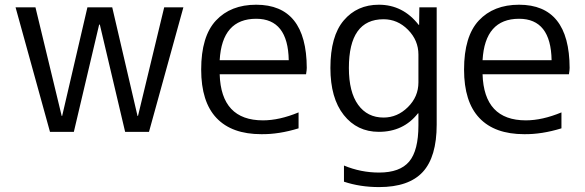

<svg xmlns="http://www.w3.org/2000/svg" viewBox="-20 -550 2440 801"><path d="M127.9 -519.5 237.3 -66.4H239.3L344.7 -519.5H448.2L553.7 -66.4H555.7L665 -519.5H745.1L601.6 0H502L396.5 -447.3H393.6L288.1 0H188.5L44.9 -519.5Z M896.5 -240.2Q902.3 -47.9 1077.1 -47.9Q1145.5 -47.9 1225.6 -81.1V-14.6Q1143.6 10.7 1070.3 9.8Q947.3 9.8 883.3 -57.6Q819.3 -125 819.3 -259.8Q819.3 -398.4 880.9 -464.4Q942.4 -530.3 1048.8 -530.3Q1258.8 -530.3 1259.8 -266.6Q1259.8 -257.8 1256.8 -240.2ZM896.5 -298.8H1184.6Q1181.6 -471.7 1048.8 -471.7Q906.2 -471.7 896.5 -298.8Z M1801.8 -519.5V-30.3Q1801.8 104.5 1743.7 167.5Q1685.5 230.5 1561.5 230.5Q1482.4 230.5 1415 208V140.6Q1485.4 169.9 1561.5 169.9Q1648.4 169.9 1687 124Q1725.6 78.1 1725.6 -27.3V-77.1H1723.6Q1663.1 0 1560.5 0Q1469.7 0 1414.1 -70.3Q1358.4 -140.6 1358.4 -266.6Q1358.4 -399.4 1414.1 -464.8Q1469.7 -530.3 1560.5 -530.3Q1661.1 -530.3 1726.6 -446.3H1728.5L1729.5 -519.5ZM1435.5 -266.6Q1435.5 -166 1474.1 -112.8Q1512.7 -59.6 1580.1 -59.6Q1637.7 -59.6 1681.6 -103Q1725.6 -146.5 1725.6 -206.1V-322.3Q1725.6 -381.8 1682.1 -425.8Q1638.7 -469.7 1580.1 -469.7Q1435.5 -469.7 1435.5 -266.6Z M1993.2 -240.2Q1999 -47.9 2173.8 -47.9Q2242.2 -47.9 2322.3 -81.1V-14.6Q2240.2 10.7 2167 9.8Q2043.9 9.8 1980 -57.6Q1916 -125 1916 -259.8Q1916 -398.4 1977.5 -464.4Q2039.1 -530.3 2145.5 -530.3Q2355.5 -530.3 2356.4 -266.6Q2356.4 -257.8 2353.5 -240.2ZM1993.2 -298.8H2281.2Q2278.3 -471.7 2145.5 -471.7Q2002.9 -471.7 1993.2 -298.8Z"/></svg>

Font: Mgen+ 1c regular
Style: Regular
Weight: 400
Designer: [Source Han Sans]
Ryoko NISHIZUKA  (kana & ideographs); Paul D. Hunt (Latin, Greek & Cyrillic); Wenlong ZHANG  (bopomofo
Version: Version 1.059.20150602